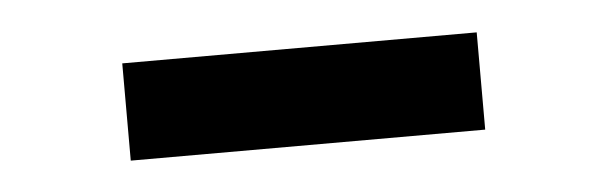

<svg xmlns="http://www.w3.org/2000/svg" viewBox="-25 -747 558 177"><g transform="rotate(-5 254.5 -658.0)"><path d="M91 -613H419V-703H91Z"/></g></svg>

Font: Fog Sans
Style: Bold
Weight: 700
Foundry: Intel Corporation
Version: Version 1.00